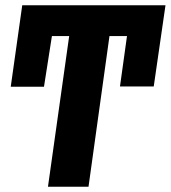

<svg xmlns="http://www.w3.org/2000/svg" viewBox="-20 -713 652 733"><path d="M163.1 0 244.1 -575.2H178.2L147.9 -381.8H21L64.9 -692.9H611.8L566.9 -382.8H438L464.8 -575.2H397.9L317.9 0Z"/></svg>

Font: Fira Sans Compressed
Style: Bold Italic
Weight: 700
Width: 3
Italic angle: -8°
Designer: Carrois Corporate & Edenspiekermann AG
Foundry: Carrois Corporate GbR & Edenspiekermann AG
Version: Version 4.203;PS 004.203;hotconv 1.0.88;makeotf.lib2.5.64775